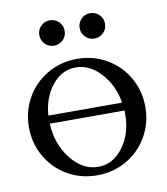

<svg xmlns="http://www.w3.org/2000/svg" viewBox="-77 -734 697 801"><g transform="rotate(-10 271.0 -333.5)"><path d="M149.4 -577.1Q133.8 -592.8 133.8 -615.2Q133.8 -637.7 149.4 -653.3Q165 -668.9 187.5 -668.9Q210 -668.9 225.6 -653.3Q241.2 -637.7 241.2 -615.2Q241.2 -592.8 225.6 -577.1Q210 -561.5 187.5 -561.5Q165 -561.5 149.4 -577.1ZM320.3 -577.1Q304.7 -592.8 304.7 -615.2Q304.7 -637.7 320.3 -653.3Q335.9 -668.9 358.4 -668.9Q380.9 -668.9 396.5 -653.3Q412.1 -637.7 412.1 -615.2Q412.1 -592.8 396.5 -577.1Q380.9 -561.5 358.4 -561.5Q335.9 -561.5 320.3 -577.1ZM56.4 -120.4Q24.4 -176.8 24.4 -244.1Q24.4 -311.5 56.4 -367.9Q88.4 -424.3 145 -457.5Q201.7 -490.7 271 -490.7Q340.3 -490.7 397 -457.5Q453.6 -424.3 485.6 -367.9Q517.6 -311.5 517.6 -244.1Q517.6 -176.8 485.6 -120.4Q453.6 -64 397 -30.8Q340.3 2.4 271 2.4Q201.7 2.4 145 -30.8Q88.4 -64 56.4 -120.4ZM429.7 -229.5Q429.7 -231.9 429.4 -236.8Q429.2 -241.7 429.2 -244.1H112.8Q117.2 -155.8 166.5 -93.8Q215.8 -31.7 281.7 -31.7Q344.2 -31.7 387 -89.1Q429.7 -146.5 429.7 -229.5ZM259.8 -456.5Q200.7 -456.5 159.4 -405.5Q118.2 -354.5 112.8 -278.3H425.3Q412.1 -354.5 365 -405.5Q317.9 -456.5 259.8 -456.5Z"/></g></svg>

Font: Flanker
Style: Regular
Weight: 400
Designer: Flanker
Foundry: Flanker
Version: Version 2.027